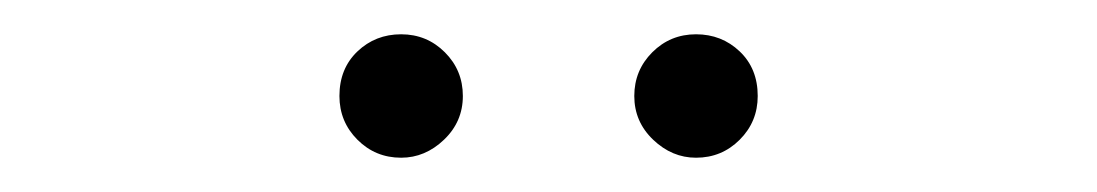

<svg xmlns="http://www.w3.org/2000/svg" viewBox="-20 -726 640 112"><path d="M350 -670Q350 -685 360.5 -695.5Q371 -706 386 -706Q401 -706 411.5 -696Q422 -686 422 -670Q422 -655 411.5 -644.5Q401 -634 386 -634Q372 -634 361 -644.5Q350 -655 350 -670ZM178 -670Q178 -686 188.5 -696Q199 -706 214 -706Q229 -706 239.5 -695.5Q250 -685 250 -670Q250 -655 239 -644.5Q228 -634 214 -634Q199 -634 188.5 -644.5Q178 -655 178 -670Z"/></svg>

Font: Goldbeck Next Light
Style: Regular
Weight: 300
Designer: Julieta Ulanovsky
Foundry: Julieta Ulanovsky
Version: Version 7.200